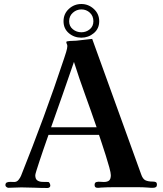

<svg xmlns="http://www.w3.org/2000/svg" viewBox="-20 -932 814 958"><path d="M462 -297Q434 -379 404.5 -460Q375 -541 349 -623Q321 -541 292.5 -460Q264 -379 235 -297ZM446 -826Q446 -852 428.5 -868.5Q411 -885 386 -885Q362 -885 343.5 -868.5Q325 -852 325 -826Q325 -801 343.5 -786Q362 -771 386 -771Q410 -771 428 -786Q446 -801 446 -826ZM763 -10Q763 5 744 5Q738 5 732 5Q726 5 719 4Q694 2 667.5 2Q641 2 615 2Q582 2 549 2Q516 2 482 4Q478 5 474 5Q470 5 466 5Q452 5 452 -9Q452 -21 460.5 -23.5Q469 -26 480 -25Q491 -24 498 -24Q516 -24 524.5 -31.5Q533 -39 533 -58Q533 -69 525.5 -96.5Q518 -124 507.5 -157Q497 -190 487.5 -218.5Q478 -247 474 -259H222Q220 -253 212.5 -232Q205 -211 195.5 -183Q186 -155 177 -128Q168 -101 162 -81.5Q156 -62 156 -58Q156 -39 166 -32Q176 -25 191 -24.5Q206 -24 220 -24Q225 -24 228 -17.5Q231 -11 231 -6Q231 0 226.5 3Q222 6 217 6Q184 6 151.5 4.5Q119 3 87 3Q71 3 55 4Q39 5 22 5Q17 5 12 1Q7 -3 7 -8Q7 -19 15 -22Q23 -25 33.5 -24.5Q44 -24 51 -24Q64 -24 72.5 -34.5Q81 -45 85 -55Q143 -200 197 -346.5Q251 -493 300 -641Q304 -652 310 -672Q316 -692 316 -702Q316 -708 313.5 -712.5Q311 -717 311 -721Q311 -726 317 -726Q328 -728 339 -728Q350 -728 361 -729Q381 -731 401 -733.5Q421 -736 440 -738L684 -63Q692 -39 705.5 -32.5Q719 -26 742 -26Q751 -26 757 -23.5Q763 -21 763 -10ZM475 -826Q475 -789 448 -766.5Q421 -744 386 -744Q350 -744 323.5 -766.5Q297 -789 297 -826Q297 -863 323.5 -887.5Q350 -912 386 -912Q421 -912 448 -887.5Q475 -863 475 -826Z"/></svg>

Font: Kaisei Opti
Style: Bold
Weight: 700
Designer: Font-Kai, 金井和夫
Foundry: KAZUO KANAI
Version: Version 5.003